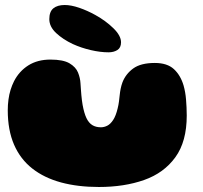

<svg xmlns="http://www.w3.org/2000/svg" viewBox="-20 -708 810 767"><path d="M375 39Q291 39 223.8 20.8Q156.5 2.5 109 -34.8Q61.5 -72 36.2 -130Q11 -188 11 -267.5Q11 -289.5 13.8 -310Q16.5 -330.5 22.2 -349Q28 -367.5 36 -383.5Q56.5 -423.5 93.2 -446.8Q130 -470 181.5 -470Q232.5 -470 257.8 -455Q283 -440 291.8 -418Q300.5 -396 301.5 -375.5Q302.5 -362.5 303.2 -350.8Q304 -339 305 -328.2Q306 -317.5 307.2 -307.8Q308.5 -298 310 -289Q316 -256 325.2 -236.5Q334.5 -217 348.8 -208.2Q363 -199.5 383 -199.5Q396 -199.5 408.8 -206Q421.5 -212.5 432.2 -229Q443 -245.5 450 -275Q453.5 -289 455.2 -302.2Q457 -315.5 458.2 -328.2Q459.5 -341 462 -353.5Q464.5 -366 469 -378.5Q482 -412.5 512.2 -434.5Q542.5 -456.5 598.5 -456.5Q648 -456.5 674.8 -431.8Q701.5 -407 713.5 -366Q717 -353.5 719.5 -339.5Q722 -325.5 723.2 -310.2Q724.5 -295 725.2 -279Q726 -263 726 -246.5Q726 -142.5 680.5 -79.8Q635 -17 555.8 11Q476.5 39 375 39ZM413.5 -499Q381 -499 343 -507.8Q305 -516.5 271 -532Q231.5 -550.5 204.2 -576Q177 -601.5 177 -631.5Q177 -661.5 193.2 -674.8Q209.5 -688 238.5 -688Q264 -688 296.8 -676.8Q329.5 -665.5 361 -648Q402.5 -625 433 -595.2Q463.5 -565.5 463.5 -539Q463.5 -517.5 449 -508.2Q434.5 -499 413.5 -499Z"/></svg>

Font: Gluten Thin Black
Style: Regular
Weight: 900
Version: Version 1.300